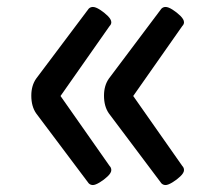

<svg xmlns="http://www.w3.org/2000/svg" viewBox="-20 -635 619 552"><path d="M84 -409 235 -610Q240 -615 247 -615Q255 -615 267.5 -607Q280 -599 290 -589Q300 -579 300 -571Q300 -565 295 -560L154 -359L295 -158Q300 -153 300 -146Q300 -138 289.5 -128Q279 -118 266.5 -110.5Q254 -103 247 -103Q240 -103 235 -108L84 -309Q70 -329 70 -360Q70 -389 84 -409ZM293 -409 444 -610Q449 -615 456 -615Q464 -615 476.5 -607Q489 -599 499 -589Q509 -579 509 -571Q509 -565 504 -560L363 -359L504 -158Q509 -153 509 -146Q509 -138 498.5 -128Q488 -118 475.5 -110.5Q463 -103 456 -103Q449 -103 444 -108L293 -309Q279 -329 279 -360Q279 -389 293 -409Z"/></svg>

Font: Offside
Style: Regular
Weight: 400
Designer: Eduardo Rodriguez Tunni
Foundry: Eduardo Rodriguez Tunni
Version: Version 1.002; ttfautohint (v1.8.4.7-5d5b);gftools[0.9.23]